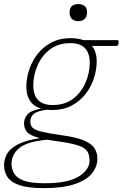

<svg xmlns="http://www.w3.org/2000/svg" viewBox="-60 -714 616 966"><path d="M160 232.5Q83.5 232.5 40 218.2Q-3.5 204 -21.5 178Q-39.5 152 -39.5 117Q-39.5 85 -23.5 58.2Q-7.5 31.5 31.8 11.5Q71 -8.5 141 -19Q91 -32 76 -49.8Q61 -67.5 61 -93Q61 -118.5 77.8 -138Q94.5 -157.5 146 -168Q108.5 -179.5 90.5 -207.5Q72.5 -235.5 72.5 -277Q72.5 -320 86.8 -363.2Q101 -406.5 129.2 -442.5Q157.5 -478.5 199.2 -500.2Q241 -522 296 -522Q333 -522 360 -512H531.5Q537 -512 537 -503.5Q537 -483 526.5 -483H402.5Q426.5 -454 426.5 -405.5Q426.5 -362.5 412.2 -319.2Q398 -276 369.5 -240Q341 -204 299.5 -182.2Q258 -160.5 203 -160.5Q188.5 -160.5 175.5 -162Q126.5 -155.5 109.5 -140.5Q92.5 -125.5 92.5 -103.5Q92.5 -84 103.5 -72Q114.5 -60 149.2 -51.5Q184 -43 254.5 -33Q325 -23.5 363 -7Q401 9.5 415.5 32Q430 54.5 430 84Q430 125.5 402 159.2Q374 193 314.5 212.8Q255 232.5 160 232.5ZM205 -185.5Q267 -185.5 308.2 -217.5Q349.5 -249.5 370.5 -298.5Q391.5 -347.5 391.5 -397.5Q391.5 -497 294 -497Q232.5 -497 191 -465Q149.5 -433 128.5 -384Q107.5 -335 107.5 -285Q107.5 -185.5 205 -185.5ZM-2 109.5Q-2 137.5 11.8 160Q25.5 182.5 61.5 195.2Q97.5 208 164 208Q281 208 335.8 174.2Q390.5 140.5 390.5 93.5Q390.5 65.5 379.2 47.5Q368 29.5 333.2 17.8Q298.5 6 227 -3.5Q199.5 -7 177.5 -11Q77 -2 37.5 30.5Q-2 63 -2 109.5ZM334 -607.5Q314 -607.5 302 -618.8Q290 -630 290 -651.5Q290 -673.5 302 -683.5Q314 -693.5 334 -693.5Q354 -693.5 366 -683.5Q378 -673.5 378 -651.5Q378 -630 366 -618.8Q354 -607.5 334 -607.5Z"/></svg>

Font: Newsreader Caption ExtraLight
Style: Italic
Weight: 275
Italic angle: -17°
Designer: Hugues Gentile
Foundry: Production Type
Version: Version 1.001